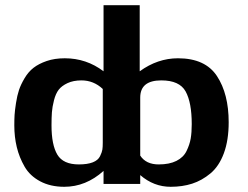

<svg xmlns="http://www.w3.org/2000/svg" viewBox="-20 -707 953 738"><path d="M35 -225Q35 -248 36 -265Q37 -282 41.5 -311Q46 -340 53 -361Q60 -382 74.5 -406.5Q89 -431 109 -446.5Q129 -462 159.5 -472.5Q190 -483 229 -483Q312 -483 378 -433V-687H517V-433Q586 -483 664 -483Q769 -483 814 -414.5Q859 -346 859 -237Q859 -168 840.5 -118Q822 -68 789 -40.5Q756 -13 718.5 -1Q681 11 636 11Q571 11 519 -34V0H378V-28V-50Q310 11 227 11Q174 11 134.5 -10Q95 -31 74.5 -66.5Q54 -102 44.5 -141.5Q35 -181 35 -225ZM178 -225Q178 -150 200.5 -112.5Q223 -75 283 -75Q316 -75 336.5 -83Q357 -91 364.5 -106.5Q372 -122 373.5 -132Q375 -142 375 -158V-365Q340 -398 293 -398Q262 -398 239.5 -387.5Q217 -377 205.5 -362Q194 -347 187.5 -321.5Q181 -296 179.5 -275.5Q178 -255 178 -225ZM519 -109Q541 -75 590 -75Q631 -75 658 -88.5Q685 -102 697 -126.5Q709 -151 713 -174.5Q717 -198 717 -230Q717 -313 693.5 -355.5Q670 -398 600 -398Q519 -398 519 -332Z"/></svg>

Font: Coval
Style: Heavy
Weight: 900
Foundry: Context Ltd
Version: Version 001.000